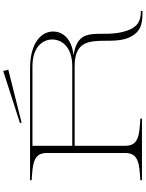

<svg xmlns="http://www.w3.org/2000/svg" viewBox="125 -1033 911 1201"><g transform="rotate(-90 580.5 -432.5)"><path d="M990 -91C932 -253 1040 -396 835 -428C949 -440 984 -505 984 -555C984 -626 919 -700 752 -700H54V-690C150 -683 224 -682 224 -596V-104C224 -18 150 -17 54 -10V0H439V-10C345 -17 269 -16 269 -104V-421H767C1000 -421 890 -216 944 -86C975 -12 1025 3 1094 3H1112V-7C1052 -7 1014 -24 990 -91ZM765 -436H269V-685H765C893 -685 934 -616 934 -561C934 -506 893 -436 765 -436ZM745 -836 737 -868 411 -763 414 -753Z"/></g></svg>

Font: Sprat Extended Thin
Style: Regular
Weight: 100
Width: 9
Designer: Ethan Nakache
Foundry: Collletttivo
Version: Version 2.000;Glyphs 3.2 (3217)